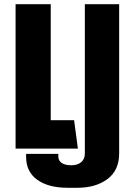

<svg xmlns="http://www.w3.org/2000/svg" viewBox="-20 -706 640 912"><path d="M302 186Q210 186 157 148Q104 110 104 39V25H257V37Q257 57 273 68Q289 79 319 79Q348 79 365.5 64.5Q383 50 383 23V-686H546V23Q546 103 490.5 144.5Q435 186 347 186ZM54 0V-686H221V-135H332L350 0Z"/></svg>

Font: Chivo Mono
Style: Bold
Weight: 700
Monospace: yes
Designer: Hector Gatti
Foundry: Omnibus-Type
Version: Version 1.008; ttfautohint (v1.8.4.7-5d5b)